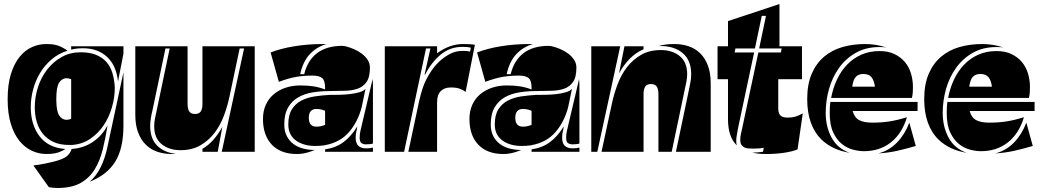

<svg xmlns="http://www.w3.org/2000/svg" viewBox="-20 -755 5182 955"><path d="M551 -319Q551 -271 537 -222Q523 -173 496 -132.5Q469 -92 429.5 -65Q390 -38 339 -34H323Q279 -34 247 -48.5Q215 -63 194 -88.5Q173 -114 163 -148Q153 -182 153 -222Q153 -273 169 -322Q185 -371 215 -409.5Q245 -448 287 -471.5Q329 -495 381 -495Q426 -495 457 -482.5Q488 -470 508.5 -447.5Q529 -425 539 -392Q549 -359 551 -319ZM283 -2Q257 11 211 11Q173 11 138.5 -5Q104 -21 77 -54Q50 -87 34 -138.5Q18 -190 18 -262Q18 -334 34 -386Q50 -438 77 -471.5Q104 -505 138.5 -520.5Q173 -536 211 -536Q249 -536 272 -527Q295 -518 316 -503Q271 -489 236.5 -459.5Q202 -430 179 -391.5Q156 -353 144.5 -309Q133 -265 133 -222Q133 -135 176.5 -77.5Q220 -20 305 -14Q300 -10 294 -7Q288 -4 283 -2ZM247 49Q295 37 313 21.5Q331 6 336 -14Q396 -18 442.5 -49.5Q489 -81 515 -132Q505 -68 491 -11.5Q477 45 451 87.5Q425 130 381 155Q337 180 267 180Q243 180 223 176L146 68Q178 64 203 59Q228 54 247 49ZM594 -130Q594 -74 584 -29.5Q574 15 553.5 48.5Q533 82 501 107Q469 132 426 149Q490 94 515 -27L594 -395ZM334 -361Q322 -366 311 -366Q289 -366 274.5 -344.5Q260 -323 260 -262Q260 -202 274.5 -180.5Q289 -159 311 -159Q322 -159 334 -164ZM334 -525H594V-488L567 -350Q558 -431 511.5 -473Q465 -515 393 -515Q358 -515 334 -508Z M1194 -514H1172L1122 -277Q1112 -229 1094 -180.5Q1076 -132 1047 -94Q1018 -56 976.5 -32Q935 -8 878 -8Q821 -8 784 -38Q747 -68 747 -128Q747 -147 751 -166Q755 -185 759 -204L824 -514H803L739 -209Q734 -189 730.5 -168.5Q727 -148 727 -128Q727 -65 762 -30.5Q797 4 854 10Q849 11 844 11Q839 11 834 11Q796 11 763 0Q730 -11 705.5 -35Q681 -59 667 -96Q653 -133 653 -184V-525H913V-238Q913 -213 921.5 -200.5Q930 -188 950 -188Q970 -188 978.5 -200.5Q987 -213 987 -238V-525H1247V0H1083ZM987 0V-15Q1017 -32 1041.5 -60Q1066 -88 1086 -124L1063 0Z M1493 -386Q1510 -455 1557.5 -491Q1605 -527 1683 -527L1698 -525Q1718 -520 1739.5 -511Q1761 -502 1779 -488.5Q1797 -475 1808.5 -457.5Q1820 -440 1820 -419Q1820 -371 1803 -347Q1786 -323 1758 -313.5Q1730 -304 1693.5 -303.5Q1657 -303 1618 -302Q1576 -302 1535.5 -295.5Q1495 -289 1463.5 -271Q1432 -253 1413 -220.5Q1394 -188 1394 -136Q1394 -102 1406.5 -78Q1419 -54 1440 -38.5Q1461 -23 1488.5 -16Q1516 -9 1546 -9L1527 -2Q1492 11 1457 11Q1376 11 1332 -35.5Q1288 -82 1288 -163Q1288 -203 1302.5 -234.5Q1317 -266 1342.5 -287Q1368 -308 1401.5 -319Q1435 -330 1473 -330Q1511 -330 1539.5 -325.5Q1568 -321 1597 -310V-318Q1597 -354 1582.5 -366.5Q1568 -379 1534 -379Q1490 -379 1452.5 -372.5Q1415 -366 1367 -348L1326 -494Q1377 -514 1444.5 -525Q1512 -536 1587 -536H1603Q1554 -521 1520.5 -485Q1487 -449 1473 -386ZM1779 -222Q1760 -149 1716 -98Q1672 -47 1597 -33L1593 -32Q1570 -29 1547 -29Q1520 -29 1496 -35.5Q1472 -42 1453.5 -55Q1435 -68 1424.5 -88Q1414 -108 1414 -136Q1414 -183 1432 -211.5Q1450 -240 1479.5 -255Q1509 -270 1545.5 -275.5Q1582 -281 1619 -283Q1641 -283 1668 -283.5Q1695 -284 1720.5 -287Q1746 -290 1767 -296Q1788 -302 1798 -313ZM1835 -328V-41Q1823 -37 1800 -37Q1788 -37 1778.5 -43Q1769 -49 1769 -70Q1769 -81 1770 -88.5Q1771 -96 1773 -105L1832 -356Q1832 -358 1832.5 -359.5Q1833 -361 1833 -363Q1834 -355 1834.5 -346Q1835 -337 1835 -328ZM1597 0V-12Q1651 -20 1689 -48.5Q1727 -77 1757 -126Q1756 -113 1752.5 -101.5Q1749 -90 1749 -70Q1749 -17 1801 -17Q1822 -17 1835 -21V0ZM1597 -204Q1576 -213 1554 -213Q1516 -213 1516 -169Q1516 -125 1554 -125Q1576 -125 1597 -134Z M2011 0 2066 -258Q2074 -291 2082 -315.5Q2090 -340 2101 -361Q2109 -377 2125 -401.5Q2141 -426 2164 -448Q2187 -470 2216.5 -486Q2246 -502 2282 -502Q2307 -502 2318 -498L2322 -518Q2307 -522 2281 -522Q2218 -522 2171.5 -483Q2125 -444 2094 -383L2092 -385L2121 -514H2099L1990 0H1894V-525H2154V-490Q2216 -536 2284 -536Q2325 -536 2342 -532L2296 -298Q2281 -309 2264.5 -314.5Q2248 -320 2222 -320Q2191 -320 2172.5 -302Q2154 -284 2154 -246V0Z M2520 -386Q2537 -455 2584.5 -491Q2632 -527 2710 -527L2725 -525Q2745 -520 2766.5 -511Q2788 -502 2806 -488.5Q2824 -475 2835.5 -457.5Q2847 -440 2847 -419Q2847 -371 2830 -347Q2813 -323 2785 -313.5Q2757 -304 2720.5 -303.5Q2684 -303 2645 -302Q2603 -302 2562.5 -295.5Q2522 -289 2490.5 -271Q2459 -253 2440 -220.5Q2421 -188 2421 -136Q2421 -102 2433.5 -78Q2446 -54 2467 -38.5Q2488 -23 2515.5 -16Q2543 -9 2573 -9L2554 -2Q2519 11 2484 11Q2403 11 2359 -35.5Q2315 -82 2315 -163Q2315 -203 2329.5 -234.5Q2344 -266 2369.5 -287Q2395 -308 2428.5 -319Q2462 -330 2500 -330Q2538 -330 2566.5 -325.5Q2595 -321 2624 -310V-318Q2624 -354 2609.5 -366.5Q2595 -379 2561 -379Q2517 -379 2479.5 -372.5Q2442 -366 2394 -348L2353 -494Q2404 -514 2471.5 -525Q2539 -536 2614 -536H2630Q2581 -521 2547.5 -485Q2514 -449 2500 -386ZM2806 -222Q2787 -149 2743 -98Q2699 -47 2624 -33L2620 -32Q2597 -29 2574 -29Q2547 -29 2523 -35.5Q2499 -42 2480.5 -55Q2462 -68 2451.5 -88Q2441 -108 2441 -136Q2441 -183 2459 -211.5Q2477 -240 2506.5 -255Q2536 -270 2572.5 -275.5Q2609 -281 2646 -283Q2668 -283 2695 -283.5Q2722 -284 2747.5 -287Q2773 -290 2794 -296Q2815 -302 2825 -313ZM2862 -328V-41Q2850 -37 2827 -37Q2815 -37 2805.5 -43Q2796 -49 2796 -70Q2796 -81 2797 -88.5Q2798 -96 2800 -105L2859 -356Q2859 -358 2859.5 -359.5Q2860 -361 2860 -363Q2861 -355 2861.5 -346Q2862 -337 2862 -328ZM2624 0V-12Q2678 -20 2716 -48.5Q2754 -77 2784 -126Q2783 -113 2779.5 -101.5Q2776 -90 2776 -70Q2776 -17 2828 -17Q2849 -17 2862 -21V0ZM2624 -204Q2603 -213 2581 -213Q2543 -213 2543 -169Q2543 -125 2581 -125Q2603 -125 2624 -134Z M3255 0V-287Q3255 -312 3246.5 -324.5Q3238 -337 3218 -337Q3198 -337 3189.5 -324.5Q3181 -312 3181 -287V0H2972L3023 -237Q3033 -285 3051 -333.5Q3069 -382 3098 -420Q3127 -458 3168.5 -482Q3210 -506 3267 -506Q3324 -506 3361 -476Q3398 -446 3398 -386Q3398 -367 3394 -348Q3390 -329 3386 -310L3321 0ZM3406 -305Q3410 -325 3414 -345.5Q3418 -366 3418 -386Q3418 -455 3376 -490.5Q3334 -526 3267 -526H3257Q3272 -531 3291.5 -533.5Q3311 -536 3334 -536Q3372 -536 3405 -525Q3438 -514 3462.5 -490Q3487 -466 3501 -429Q3515 -392 3515 -341V0H3342ZM2951 0H2921V-525H3065ZM3059 -390 3086 -525H3181V-510Q3142 -493 3112 -462.5Q3082 -432 3059 -390Z M3735 -514H3638L3634 -494H3731L3650 -113Q3648 -98 3645 -83.5Q3642 -69 3642 -54Q3642 -41 3645 -32Q3601 -73 3601 -163V-361H3549V-525H3601V-650L3857 -735V-525H3969V-361H3851V-216Q3851 -193 3861 -181.5Q3871 -170 3899 -170Q3920 -170 3936.5 -175Q3953 -180 3973 -191L3947 -12Q3924 -2 3882.5 4.5Q3841 11 3793 11Q3773 11 3755.5 9.5Q3738 8 3722 4Q3736 4 3748.5 3Q3761 2 3775 0L3779 -20Q3762 -16 3731 -16H3726Q3715 -16 3703.5 -16.5Q3692 -17 3683 -21.5Q3674 -26 3668 -34.5Q3662 -43 3662 -60Q3662 -75 3665.5 -90Q3669 -105 3672 -119L3752 -494H3864L3868 -514H3756L3790 -676H3769Z M4114 -268Q4123 -316 4142.5 -358Q4162 -400 4192 -432Q4222 -464 4263 -482.5Q4304 -501 4355 -501Q4397 -501 4428 -486.5Q4459 -472 4480 -447.5Q4501 -423 4511 -390Q4521 -357 4521 -321Q4521 -306 4520 -294Q4519 -282 4516 -268ZM4544 -248V-203H4221Q4230 -170 4253.5 -157.5Q4277 -145 4319 -145Q4364 -145 4403.5 -151Q4443 -157 4491 -172Q4467 -91 4411.5 -47Q4356 -3 4277 -3Q4253 -3 4223.5 -10.5Q4194 -18 4168 -38.5Q4142 -59 4124.5 -96Q4107 -133 4107 -193Q4107 -225 4110 -248ZM4068 -59Q3995 -129 3995 -262Q3995 -336 4017.5 -388Q4040 -440 4079 -473Q4118 -506 4170.5 -521Q4223 -536 4283 -536Q4337 -536 4388 -519Q4383 -520 4374 -520.5Q4365 -521 4355 -521Q4287 -521 4237 -492.5Q4187 -464 4153.5 -417.5Q4120 -371 4103.5 -312.5Q4087 -254 4087 -194Q4087 -124 4116.5 -70Q4146 -16 4206 5Q4121 -9 4068 -59ZM4535 -29Q4484 -14 4441 -4.5Q4398 5 4349 8Q4403 -6 4442 -46.5Q4481 -87 4503 -145ZM4332 -324Q4327 -357 4314 -372Q4301 -387 4274 -387Q4251 -387 4237.5 -373.5Q4224 -360 4219 -324Z M4696 -268Q4705 -316 4724.5 -358Q4744 -400 4774 -432Q4804 -464 4845 -482.5Q4886 -501 4937 -501Q4979 -501 5010 -486.5Q5041 -472 5062 -447.5Q5083 -423 5093 -390Q5103 -357 5103 -321Q5103 -306 5102 -294Q5101 -282 5098 -268ZM5126 -248V-203H4803Q4812 -170 4835.5 -157.5Q4859 -145 4901 -145Q4946 -145 4985.5 -151Q5025 -157 5073 -172Q5049 -91 4993.5 -47Q4938 -3 4859 -3Q4835 -3 4805.5 -10.5Q4776 -18 4750 -38.5Q4724 -59 4706.5 -96Q4689 -133 4689 -193Q4689 -225 4692 -248ZM4650 -59Q4577 -129 4577 -262Q4577 -336 4599.5 -388Q4622 -440 4661 -473Q4700 -506 4752.5 -521Q4805 -536 4865 -536Q4919 -536 4970 -519Q4965 -520 4956 -520.5Q4947 -521 4937 -521Q4869 -521 4819 -492.5Q4769 -464 4735.5 -417.5Q4702 -371 4685.5 -312.5Q4669 -254 4669 -194Q4669 -124 4698.5 -70Q4728 -16 4788 5Q4703 -9 4650 -59ZM5117 -29Q5066 -14 5023 -4.5Q4980 5 4931 8Q4985 -6 5024 -46.5Q5063 -87 5085 -145ZM4914 -324Q4909 -357 4896 -372Q4883 -387 4856 -387Q4833 -387 4819.5 -373.5Q4806 -360 4801 -324Z"/></svg>

Font: J.M. Nexus Grotesque
Style: Regular
Weight: 900
Designer: deFharo
Foundry: deFharo
Version: Version 3.003